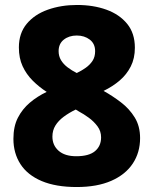

<svg xmlns="http://www.w3.org/2000/svg" viewBox="-20 -743 618 773"><path d="M290 -723Q356 -723 408.5 -704Q461 -685 492 -647Q523 -609 523 -551Q523 -508 506.5 -475.5Q490 -443 462 -419Q434 -395 397 -377Q433 -357 467 -331Q501 -305 522.5 -270Q544 -235 544 -187Q544 -129 514.5 -84.5Q485 -40 428 -15Q371 10 289 10Q205 10 148 -14Q91 -38 62.5 -82Q34 -126 34 -184Q34 -234 52 -269Q70 -304 100 -329.5Q130 -355 168 -373Q137 -393 111.5 -418.5Q86 -444 71 -476.5Q56 -509 56 -552Q56 -609 87.5 -647Q119 -685 172.5 -704Q226 -723 290 -723ZM191 -193Q191 -158 216 -136Q241 -114 287 -114Q338 -114 362.5 -134.5Q387 -155 387 -190Q387 -215 372.5 -234.5Q358 -254 337.5 -269Q317 -284 298 -294L285 -302Q258 -289 236.5 -273Q215 -257 203 -237.5Q191 -218 191 -193ZM289 -600Q258 -600 237 -583.5Q216 -567 216 -537Q216 -517 225.5 -501Q235 -485 252 -472Q269 -459 289 -449Q308 -458 325 -470Q342 -482 352.5 -498Q363 -514 363 -537Q363 -567 341.5 -583.5Q320 -600 289 -600Z"/></svg>

Font: Noto Sans Thai ExtraBold
Style: Regular
Weight: 800
Version: Version 2.001